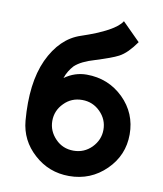

<svg xmlns="http://www.w3.org/2000/svg" viewBox="-82 -779 729 858"><g transform="rotate(10 283.0 -350.0)"><path d="M411 -712Q382 -664 232 -614Q141 -584 90 -475Q65 -420 56.5 -351Q48 -282 55 -198Q63 -109 130 -49Q197 12 289 12Q387 12 456 -56Q524 -123 524 -218Q524 -314 456 -381Q387 -448 289 -448Q235 -448 189 -415Q195 -433 204 -447.5Q213 -462 224 -474Q239 -488 261.5 -499Q284 -510 315 -519Q350 -530 376 -539.5Q402 -549 417 -557Q436 -567 454.5 -585.5Q473 -604 492 -631ZM289 -333Q337 -333 371 -299Q405 -265 405 -218Q405 -172 371 -137Q337 -103 289 -103Q240 -103 207 -137Q173 -172 173 -218Q173 -265 207 -299Q240 -333 289 -333Z"/></g></svg>

Font: Unageo
Style: SemiBold
Weight: 600
Designer: Richard Sepsi
Foundry: Richard Sepsi
Version: Version 2.000